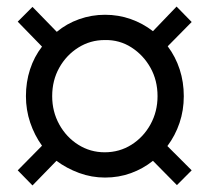

<svg xmlns="http://www.w3.org/2000/svg" viewBox="-20 -538 640 585"><path d="M79 27 34 -19 108 -94Q85 -126 72 -164.5Q59 -203 59 -245Q59 -288 71.5 -326.5Q84 -365 108 -396L34 -472L79 -517L153 -441Q183 -466 221 -479.5Q259 -493 300 -493Q341 -493 378 -480Q415 -467 446 -443L518 -518L564 -471L491 -397Q515 -365 527.5 -326.5Q540 -288 540 -245Q540 -202 527 -163.5Q514 -125 490 -93L564 -19L519 26L446 -48Q416 -24 379 -10.5Q342 3 300 3Q259 3 221 -11Q183 -25 152 -48ZM299 -74Q344 -74 380.5 -97Q417 -120 438.5 -159Q460 -198 460 -245Q460 -293 438.5 -331.5Q417 -370 380.5 -393.5Q344 -417 299 -416Q255 -416 218.5 -393Q182 -370 160.5 -331.5Q139 -293 139 -245Q139 -198 160.5 -159Q182 -120 218.5 -97Q255 -74 299 -74Z"/></svg>

Font: Nunito Sans 12pt Medium
Style: Regular
Weight: 500
Designer: Vernon Adams
Foundry: Vernon Adams
Version: Version 3.101;gftools[0.9.27]